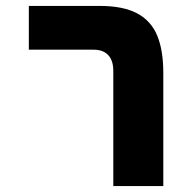

<svg xmlns="http://www.w3.org/2000/svg" viewBox="-20 -629 640 649"><path d="M297 -461H77.5V-609H317Q396 -609 443.2 -584Q490.5 -559 511.2 -509.2Q532 -459.5 532 -382V0H363V-389Q363 -424.5 345.8 -442.8Q328.5 -461 297 -461Z"/></svg>

Font: JuliaMono Black
Style: Regular
Weight: 900
Monospace: yes
Designer: cormullion
Foundry: corm
Version: Version 0.054; ttfautohint (v1.8.4)